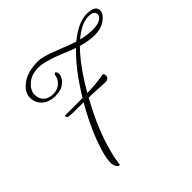

<svg xmlns="http://www.w3.org/2000/svg" viewBox="-198 -942 1171 1171"><g transform="rotate(-45 387.5 -356.5)"><path d="M502 -420Q503 -420 506 -421Q519 -421 519 -402Q519 -375 486 -375L409 -379Q380 -381 349 -381Q250 -203 212 -52Q201 -15 196 28Q196 44 191 44Q178 44 170 27.5Q162 11 162 -4Q162 -61 202 -166Q242 -271 307 -383H276Q203 -383 185.5 -385.5Q168 -388 167 -399Q167 -404 169.5 -405Q172 -406 183 -406H321Q413 -559 509 -650Q482 -659 428 -682Q318 -728 259.5 -728Q201 -728 164.5 -695.5Q128 -663 128 -627Q128 -591 150.5 -570Q173 -549 210.5 -549Q248 -549 270 -568Q292 -587 297 -606L302 -625Q306 -634 311.5 -634Q317 -634 320.5 -627Q324 -620 324 -612Q324 -583 294.5 -557Q265 -531 213 -531Q161 -531 128 -559.5Q95 -588 95 -634Q95 -680 145.5 -718.5Q196 -757 288 -757Q328 -757 418.5 -720.5Q509 -684 537 -676Q628 -751 701.5 -751Q775 -751 775 -708Q775 -678 737.5 -651Q700 -624 646.5 -624Q593 -624 534 -642Q451 -559 363 -407Q444 -408 502 -420ZM699 -733Q637 -733 563 -669Q613 -656 658 -656Q703 -656 725.5 -670Q748 -684 748 -700Q748 -733 699 -733Z"/></g></svg>

Font: Mrs Saint Delafield
Style: Regular
Weight: 400
Designer: Alejandro Paul
Foundry: Alejandro Paul
Version: Version 1.001